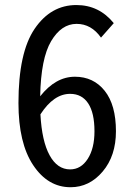

<svg xmlns="http://www.w3.org/2000/svg" viewBox="-20 -746 540 777"><path d="M263.7 -60.5Q307.6 -60.5 335 -103Q362.3 -145.5 362.3 -214.8Q362.3 -289.1 336.9 -327.6Q311.5 -366.2 263.7 -366.2Q197.3 -366.2 143.6 -283.2Q149.4 -174.8 180.7 -117.7Q211.9 -60.5 263.7 -60.5ZM440.4 -652.3 388.7 -593.8Q349.6 -649.4 290 -649.4Q228.5 -649.4 187 -579.6Q145.5 -509.8 142.6 -356.4Q205.1 -435.5 283.2 -435.5Q358.4 -435.5 403.8 -378.4Q449.2 -321.3 449.2 -214.8Q449.2 -115.2 395.5 -51.8Q341.8 11.7 265.6 11.7Q173.8 11.7 114.3 -77.6Q54.7 -167 54.7 -329.1Q54.7 -533.2 120.1 -629.4Q185.5 -725.6 289.1 -725.6Q380.9 -725.6 440.4 -652.3Z"/></svg>

Font: Gen Shin Gothic Monospace Regular
Style: Regular
Weight: 400
Designer: [Source Han Sans]
Ryoko NISHIZUKA  (kana & ideographs); Paul D. Hunt (Latin, Greek & Cyrillic); Wenlong ZHANG  (bopomofo
Version: Version 1.002.20150607